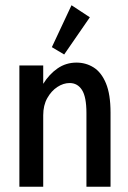

<svg xmlns="http://www.w3.org/2000/svg" viewBox="-20 -713 490 733"><path d="M54 0V-463H145V-393Q168 -430 200 -452Q232 -474 272 -474Q308 -474 337.5 -455.5Q367 -437 384.5 -395Q402 -353 402 -283V0H310V-281Q310 -343 293 -369.5Q276 -396 246 -396Q222 -396 199 -381Q176 -366 160.5 -338.5Q145 -311 145 -273V0ZM225 -505 178 -533 253 -693 323 -647Z"/></svg>

Font: Inconsolata SemiCondensed SemiBold
Style: Regular
Weight: 600
Width: 4
Monospace: yes
Designer: Raph Levien, Cyreal, Brenton Simpson
Foundry: Raph Levien, Cyreal, Google
Version: Version 3.001; ttfautohint (v1.8.2.53-6de2)